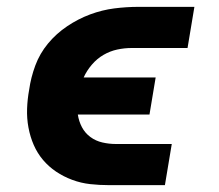

<svg xmlns="http://www.w3.org/2000/svg" viewBox="-20 -540 640 560"><path d="M298 0Q270 0 243 -3Q216 -6 190.5 -15.5Q165 -25 143.5 -39.5Q122 -54 105.5 -73.5Q89 -93 78.5 -117Q68 -141 63 -168Q58 -195 59 -223Q60 -251 65 -278Q70 -314 83 -349Q96 -384 120 -413Q144 -442 176 -463.5Q208 -485 243 -498Q278 -511 313.5 -515.5Q349 -520 384 -520H547L527 -400H364Q343 -400 322 -395.5Q301 -391 282 -380Q263 -369 248 -351.5Q233 -334 224 -314H434L416 -206H207Q210 -186 219 -169Q228 -152 243.5 -140.5Q259 -129 278.5 -124.5Q298 -120 318 -120H481L461 0Z"/></svg>

Font: Iosevka Etoile Heavy Oblique
Style: Regular
Weight: 900
Italic angle: -9°
Designer: Belleve Invis
Foundry: Belleve Invis
Version: Version 15.5.2; ttfautohint (v1.8.4)